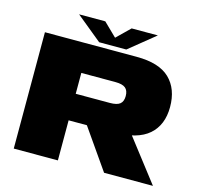

<svg xmlns="http://www.w3.org/2000/svg" viewBox="-116 -949 1130 1076"><g transform="rotate(15 449.5 -411.0)"><path d="M54 0H310V-232.5H572Q709.5 -232.5 774.8 -289.8Q840 -347 840 -451Q840 -556.5 778.5 -615.8Q717 -675 586.5 -675H54ZM578 0H861.5L616.5 -317.5L359.5 -313.5ZM310 -386.5V-507.5H508Q548.5 -507.5 566.2 -493Q584 -478.5 584 -446.5Q584 -415.5 566.8 -401Q549.5 -386.5 508 -386.5ZM362 -699.5H519.5L670 -821.5H518L441.5 -747L365 -821.5H213Z"/></g></svg>

Font: Anybody Expanded Black
Style: Regular
Weight: 900
Width: 7
Designer: Tyler Finck
Foundry: Etcetera Type Company
Version: Version 1.113;gftools[0.9.25]